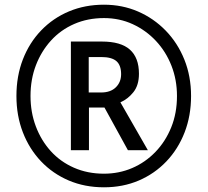

<svg xmlns="http://www.w3.org/2000/svg" viewBox="-20 -787 885 818"><path d="M423 11Q341 11 273 -18Q205 -47 155 -99.5Q105 -152 77.5 -223Q50 -294 50 -378Q50 -463 77.5 -534Q105 -605 155.5 -657.5Q206 -710 274 -738.5Q342 -767 423 -767Q501 -767 568 -738Q635 -709 686 -656.5Q737 -604 765.5 -533Q794 -462 794 -378Q794 -294 766.5 -223Q739 -152 689 -99.5Q639 -47 571.5 -18Q504 11 423 11ZM423 -47Q487 -47 543 -71Q599 -95 642 -139.5Q685 -184 709.5 -244.5Q734 -305 734 -378Q734 -447 710.5 -507Q687 -567 644.5 -612.5Q602 -658 545.5 -684Q489 -710 423 -710Q354 -710 296.5 -685Q239 -660 197.5 -614.5Q156 -569 133 -509Q110 -449 110 -378Q110 -309 132.5 -249Q155 -189 196 -143.5Q237 -98 295 -72.5Q353 -47 423 -47ZM282 -147V-610H414Q495 -610 533.5 -575.5Q572 -541 572 -473Q572 -424 548.5 -394.5Q525 -365 493 -351L610 -147H525L425 -329H359V-147ZM358 -393H411Q451 -393 473.5 -415Q496 -437 496 -471Q496 -509 476 -526.5Q456 -544 411 -544H358Z"/></svg>

Font: Menbere
Style: Regular
Weight: 400
Designer: Aleme Tadesse
Foundry: Sorkin Type Co
Version: Version 1.000